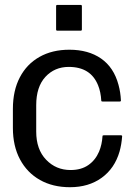

<svg xmlns="http://www.w3.org/2000/svg" viewBox="-20 -745 540 782"><path d="M477.5 -190Q475 -156.5 467 -128Q447 -59 394 -20.8Q341 17.5 265 17.5Q195 17.5 142.8 -12Q90.5 -41.5 61.5 -95.8Q32.5 -150 32.5 -224V-301.5Q32.5 -376 60.8 -430Q89 -484 140.8 -513.2Q192.5 -542.5 262.5 -542.5Q340 -542.5 391.8 -506.5Q443.5 -470.5 462.5 -400Q471 -369.5 472.5 -335.5Q472.5 -331.5 467.5 -331.5H397.5Q392.5 -331.5 392.5 -335Q390.5 -370.5 379.5 -397.5Q349.5 -472.5 260 -472.5Q202.5 -472.5 165 -432Q127.5 -391.5 127.5 -316.5V-209Q127.5 -136.5 167.8 -94.5Q208 -52.5 267.5 -52.5Q310.5 -52.5 339.5 -72.5Q368.5 -92.5 383.5 -127.5Q395.5 -156.5 397.5 -190.5Q397.5 -194 402.5 -194H472.5Q477.5 -194 477.5 -190ZM308.5 -620H213.5Q208.5 -620 208.5 -625V-720Q208.5 -725 213.5 -725H308.5Q313.5 -725 313.5 -720V-625Q313.5 -620 308.5 -620Z"/></svg>

Font: MFEK Sans
Style: Regular
Weight: 400
Designer: Owen Earl
Foundry: indestructible type*
Version: Version 0.001; ttfautohint (v1.8.4.7-5d5b)